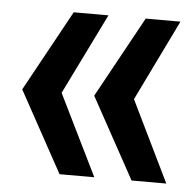

<svg xmlns="http://www.w3.org/2000/svg" viewBox="-40 -570 546 534"><g transform="rotate(5 232.5 -303.0)"><path d="M145 -77 21 -303 145 -529H242L131 -303L242 -77ZM346 -77 222 -303 346 -529H443L333 -303L443 -77Z"/></g></svg>

Font: Mona Sans Expanded Medium
Style: Regular
Weight: 500
Width: 7
Designer: Deni Anggara
Foundry: GitHub
Version: Version 2.000